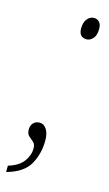

<svg xmlns="http://www.w3.org/2000/svg" viewBox="-148 -583 433 763"><g transform="rotate(15 68.5 -201.0)"><path d="M133 -452Q101 -452 101 -489Q101 -513 112.5 -527.5Q124 -542 141 -542Q153 -542 162 -533Q171 -524 171 -505Q171 -478 159 -465Q147 -452 133 -452ZM-39 114Q4 101 23 75.5Q42 50 42 21Q42 4 32.5 -4Q23 -12 13.5 -20.5Q4 -29 4 -47Q4 -63 13.5 -73.5Q23 -84 40 -84Q57 -84 68 -67Q79 -50 79 -21Q79 33 54.5 77Q30 121 -39 140Z"/></g></svg>

Font: Noto Serif ExtraCondensed ExtraLight
Style: Italic
Weight: 200
Width: 2
Italic angle: -12°
Designer: Monotype Design Team
Foundry: Monotype Imaging Inc.
Version: Version 2.014; ttfautohint (v1.8.4.7-5d5b)